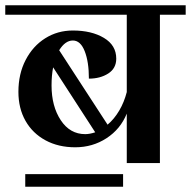

<svg xmlns="http://www.w3.org/2000/svg" viewBox="-32 -620 726 730"><path d="M674 -600V-564H576V0H450V-188Q426 -129 373 -94.5Q320 -60 254 -60Q190 -60 141 -86.5Q92 -113 65 -160.5Q38 -208 38 -271Q38 -339 65.5 -392Q93 -445 140 -474.5Q187 -504 245 -504Q316 -504 363 -476Q410 -448 410 -397Q410 -360 379.5 -340.5Q349 -321 306 -321Q306 -385 290 -425.5Q274 -466 245 -466Q216 -466 193 -429L377 -146Q402 -167 421 -199Q440 -231 450 -270V-564H-12V-600ZM292 -110Q309 -110 330 -117L170 -364Q164 -333 164 -295Q164 -216 199 -163Q234 -110 292 -110ZM64 42H436V90H64Z"/></svg>

Font: Arya
Style: Bold
Weight: 700
Designer: Eduardo Rodriguez Tunni, Modular Infotech
Foundry: Eduardo Rodriguez Tunni, Modular Infotech
Version: Version 1.002